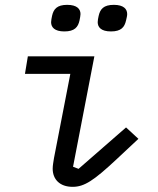

<svg xmlns="http://www.w3.org/2000/svg" viewBox="-20 -744 640 777"><path d="M274.1 12.1C321.4 12.1 359.7 -13.5 451.7 -99.4L540.1 -182.2L490.1 -228.3L297.9 -60.7L275.6 -69.2L361.9 -516H92.7L81 -445H264.6L198.5 -104.4C196.4 -90.2 193.2 -74.9 193.2 -61.4C193.2 -18.5 221.6 12.1 274.1 12.1ZM186.8 -654.1C186.8 -634.2 200.3 -616.8 240.4 -616.8C282 -616.8 295.8 -634.2 301.8 -661.2C303.6 -671.2 305.8 -680 305.8 -687.1C305.8 -707 292.3 -724.4 251.8 -724.4C210.6 -724.4 196.7 -707 190.7 -680C188.9 -670.5 186.8 -661.2 186.8 -654.1ZM375.4 -654.1C375.4 -634.2 388.8 -616.8 429 -616.8C470.5 -616.8 484 -634.2 490.1 -661.2C492.5 -671.2 494.7 -680 494.7 -687.1C494.7 -707 480.8 -724.4 440.7 -724.4C399.1 -724.4 385.3 -707 379.3 -680C377.1 -670.5 375.4 -661.2 375.4 -654.1Z"/></svg>

Font: Margiela Mono Italic Text It
Style: Regular
Weight: 400
Designer: Mike Abbink, Paul van der Laan, Pieter van Rosmalen
Foundry: Bold Monday
Version: Version 2.003 2021